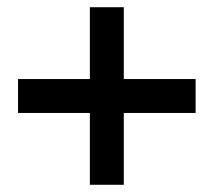

<svg xmlns="http://www.w3.org/2000/svg" viewBox="-20 -567 592 532"><path d="M522 -348V-254H323V-55H229V-254H30V-348H229V-547H323V-348Z"/></svg>

Font: Mukta Vaani ExtraBold
Style: Regular
Weight: 800
Designer: Noopur Datye, Girish Dalvi, Yashodeep Gholap, Pallavi Karambelkar
Foundry: Ek Type
Version: Version 2.538;PS 1.000;hotconv 16.6.51;makeotf.lib2.5.65220;